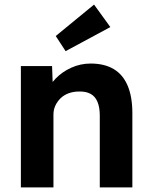

<svg xmlns="http://www.w3.org/2000/svg" viewBox="-20 -817 662 837"><path d="M71 -529H207L211 -421L183 -409Q194 -445 222.5 -474.5Q251 -504 291 -522Q331 -540 375 -540Q435 -540 475.5 -516Q516 -492 536.5 -443.5Q557 -395 557 -324V0H415V-313Q415 -349 405 -373Q395 -397 374.5 -408Q354 -419 324 -418Q300 -418 279.5 -410.5Q259 -403 244.5 -389Q230 -375 221.5 -357Q213 -339 213 -318V0H143Q120 0 102 0Q84 0 71 0ZM266 -594 223 -660 390 -797 461 -699Z"/></svg>

Font: Mach SemiBold
Style: Regular
Weight: 600
Version: Version 1.002